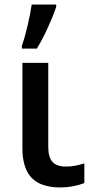

<svg xmlns="http://www.w3.org/2000/svg" viewBox="-20 -819 414 849"><path d="M79.1 -163.6V-541H193.4V-169.9Q193.4 -123.5 212.2 -103Q231 -82.5 272 -82.5Q292 -82.5 311 -85.9Q330.1 -89.4 353 -96.7V-9.8Q332 -1 303.7 4.4Q275.4 9.8 246.6 9.8Q160.2 9.8 119.6 -33Q79.1 -75.7 79.1 -163.6ZM120.1 -798.8H228.5V-788.6Q213.9 -745.1 190.9 -695.3Q168 -645.5 143.1 -604H76.7V-615.7Q88.9 -650.4 101.6 -703.9Q114.3 -757.3 120.1 -798.8Z"/></svg>

Font: Viking Open Sans Light
Style: Bold
Weight: 600
Foundry: Ascender Corporation
Version: Version 2.001